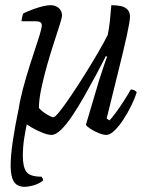

<svg xmlns="http://www.w3.org/2000/svg" viewBox="-20 -520 578 740"><path d="M75 200Q46 200 33.5 180Q21 160 21 119Q21 80 29.5 22.5Q38 -35 54 -111L88 -64Q79 -23 73.5 11.5Q68 46 68 80Q68 124 82 142.5Q96 161 140 161Q142 163 144 167Q146 171 146 176Q129 189 109 194.5Q89 200 75 200ZM178 0Q165 0 143.5 -8.5Q122 -17 101.5 -29Q81 -41 66.5 -53Q52 -65 50 -71Q50 -98 59 -138.5Q68 -179 81.5 -224.5Q95 -270 109 -311.5Q123 -353 132 -382.5Q141 -412 141 -422Q141 -431 135 -434.5Q129 -438 117 -438H63Q63 -445 65.5 -454.5Q68 -464 69 -468Q90 -478 109.5 -485Q129 -492 146 -496Q163 -500 175 -500Q194 -500 206.5 -489Q219 -478 219 -460Q219 -453 210 -424Q201 -395 187.5 -354Q174 -313 161 -267Q148 -221 139 -178Q130 -135 130 -104Q142 -90 160.5 -79Q179 -68 186 -68Q192 -68 210 -90.5Q228 -113 253 -150Q278 -187 305 -230Q332 -273 356 -314Q380 -355 395 -385Q400 -406 403.5 -439Q407 -472 409 -500Q430 -500 446 -496.5Q462 -493 471.5 -483Q481 -473 481 -456Q481 -439 469 -384Q457 -329 436.5 -247Q416 -165 391 -63L402 -56Q411 -65 426.5 -86Q442 -107 458 -132Q474 -157 484 -175Q492 -175 498 -172Q504 -169 507 -164Q500 -142 486.5 -114Q473 -86 456 -60Q439 -34 421.5 -17Q404 0 390 0Q378 0 360.5 -7Q343 -14 328.5 -23.5Q314 -33 311 -39L363 -214Q373 -244 380.5 -267Q388 -290 393 -301L388 -304Q371 -270 349 -229Q327 -188 304 -147.5Q281 -107 258.5 -73.5Q236 -40 215.5 -20Q195 0 178 0Z"/></svg>

Font: Texturina Medium 12pt ExtraLight
Style: Italic
Weight: 250
Italic angle: -11°
Version: Version 1.002